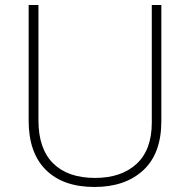

<svg xmlns="http://www.w3.org/2000/svg" viewBox="-20 -785 756 764"><path d="M622 -303Q622 -174 550 -107.5Q478 -41 356 -41Q231 -41 162.5 -109Q94 -177 94 -305V-765H133V-306Q133 -193 191.5 -135Q250 -77 358 -77Q463 -77 523.5 -133Q584 -189 584 -297V-765H622Z"/></svg>

Font: Noto Sans Tamil UI ExtraLight
Style: Regular
Weight: 200
Designer: Jelle Bosma - Monotype Design Team
Foundry: Monotype Imaging Inc.
Version: Version 2.004; ttfautohint (v1.8.4.7-5d5b)